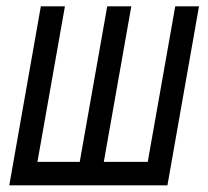

<svg xmlns="http://www.w3.org/2000/svg" viewBox="-20 -570 640 590"><path d="M494.5 -0.5H8.5L105.5 -550.5H179.5L95 -72.5H225L309.5 -550.5H383.5L299 -72.5H434L518.5 -550.5H591.5Z"/></svg>

Font: JuliaMono Light
Style: Italic
Weight: 300
Italic angle: -9°
Monospace: yes
Designer: cormullion
Foundry: corm
Version: Version 0.054; ttfautohint (v1.8.4)